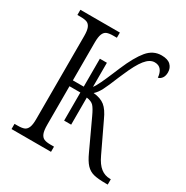

<svg xmlns="http://www.w3.org/2000/svg" viewBox="-165 -856 962 994"><g transform="rotate(30 316.5 -359.5)"><path d="M37 -31H55Q81 -31 94.5 -36.5Q108 -42 115 -58.5Q122 -75 122 -108V-605Q122 -638 115 -654.5Q108 -671 94.5 -676.5Q81 -682 55 -682H37V-713H273V-682H253Q227 -682 213.5 -676.5Q200 -671 193 -654Q186 -637 186 -603V-377H251V-544H293V-400Q303 -412 317.5 -442.5Q332 -473 347 -509L366 -554Q401 -636 435.5 -677.5Q470 -719 520 -719Q557 -719 574.5 -702Q592 -685 592 -659Q592 -638 583 -625Q574 -612 560 -609Q558 -637 545 -653.5Q532 -670 507 -670Q478 -670 451.5 -637Q425 -604 395 -533L384 -508Q359 -446 344.5 -418Q330 -390 312 -374Q355 -370 380 -350Q405 -330 426 -283L507 -113Q527 -70 551.5 -51Q576 -32 606 -32H612V0H600Q554 0 528 -6.5Q502 -13 483 -33Q464 -53 445 -95L365 -267Q348 -304 335 -318Q322 -332 293 -336V-174H251V-342H186V-112Q186 -77 193 -60Q200 -43 213.5 -37Q227 -31 253 -31H273V0H37Z"/></g></svg>

Font: Noto Serif NarrowLight
Style: Regular
Weight: 300
Width: 4
Designer: Monotype Design Team
Foundry: Monotype Imaging Inc.
Version: Version 1.001